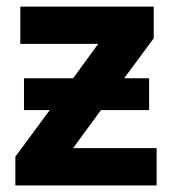

<svg xmlns="http://www.w3.org/2000/svg" viewBox="-20 -566 528 586"><path d="M458 -113.8H203.1L288.1 -230H435.1V-327.1H358.9L449.2 -449.2V-545.9H42V-432.1H279.8L203.1 -327.1H53.2V-230H131.8L26.9 -87.9V0H458Z"/></svg>

Font: Noto Reveo Sans
Style: Bold
Weight: 700
Designer: Monotype Design team
Foundry: Monotype Imaging Inc.
Version: Version 1.04